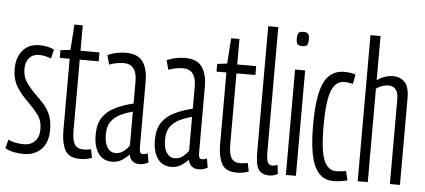

<svg xmlns="http://www.w3.org/2000/svg" viewBox="-50 -849 2144 969"><g transform="rotate(5 1021.5 -365.0)"><path d="M4 -11 16 -56Q31 -47 53.5 -43Q76 -39 96 -39Q129 -39 150.5 -60.5Q172 -82 172 -122Q172 -166 149 -196Q126 -226 97 -254Q64 -285 40 -322.5Q16 -360 16 -415Q16 -473 46.5 -508.5Q77 -544 131 -544Q151 -544 170.5 -540Q190 -536 205 -528L194 -482Q162 -495 132 -495Q102 -495 83.5 -474.5Q65 -454 65 -419Q65 -379 85 -350.5Q105 -322 132 -295Q154 -274 174.5 -251.5Q195 -229 208 -198.5Q221 -168 221 -124Q221 -58 187 -24Q153 10 98 10Q72 10 48 5Q24 0 4 -11Z M384 10Q326 10 307 -27.5Q288 -65 288 -124V-489H238V-528L288 -534L297 -663H339V-534H435V-489H339V-128Q339 -80 352.5 -59.5Q366 -39 397 -39Q406 -39 415.5 -40Q425 -41 435 -44L444 -1Q427 6 411.5 8Q396 10 384 10Z M452 -118Q452 -174 475 -207.5Q498 -241 538 -260.5Q578 -280 629 -292V-406Q629 -447 612.5 -469Q596 -491 563 -491Q550 -491 531.5 -488.5Q513 -486 489 -477L476 -524Q500 -535 524.5 -539.5Q549 -544 568 -544Q629 -544 654.5 -508Q680 -472 680 -408V-73Q680 -55 684.5 -48.5Q689 -42 697 -42Q710 -42 722 -48L730 -2Q708 10 684 10Q662 10 648.5 -2Q635 -14 632 -34Q614 -15 593.5 -2.5Q573 10 546 10Q500 10 476 -25Q452 -60 452 -118ZM503 -125Q503 -81 518.5 -58Q534 -35 560 -35Q583 -35 601 -49.5Q619 -64 629 -79V-251Q598 -243 569 -229.5Q540 -216 521.5 -191.5Q503 -167 503 -125Z M752 -118Q752 -174 775 -207.5Q798 -241 838 -260.5Q878 -280 929 -292V-406Q929 -447 912.5 -469Q896 -491 863 -491Q850 -491 831.5 -488.5Q813 -486 789 -477L776 -524Q800 -535 824.5 -539.5Q849 -544 868 -544Q929 -544 954.5 -508Q980 -472 980 -408V-73Q980 -55 984.5 -48.5Q989 -42 997 -42Q1010 -42 1022 -48L1030 -2Q1008 10 984 10Q962 10 948.5 -2Q935 -14 932 -34Q914 -15 893.5 -2.5Q873 10 846 10Q800 10 776 -25Q752 -60 752 -118ZM803 -125Q803 -81 818.5 -58Q834 -35 860 -35Q883 -35 901 -49.5Q919 -64 929 -79V-251Q898 -243 869 -229.5Q840 -216 821.5 -191.5Q803 -167 803 -125Z M1178 10Q1120 10 1101 -27.5Q1082 -65 1082 -124V-489H1032V-528L1082 -534L1091 -663H1133V-534H1229V-489H1133V-128Q1133 -80 1146.5 -59.5Q1160 -39 1191 -39Q1200 -39 1209.5 -40Q1219 -41 1229 -44L1238 -1Q1221 6 1205.5 8Q1190 10 1178 10Z M1323 -740V-109Q1323 -67 1331 -54Q1339 -41 1354 -41Q1358 -41 1364 -42Q1370 -43 1380 -47L1385 -1Q1364 10 1343 10Q1306 10 1289 -13Q1272 -36 1272 -103V-740Z M1452 -655Q1434 -655 1427.5 -662.5Q1421 -670 1421 -691Q1421 -712 1427.5 -719.5Q1434 -727 1452 -727Q1469 -727 1475.5 -719.5Q1482 -712 1482 -691Q1482 -670 1476 -662.5Q1470 -655 1452 -655ZM1426 0V-534H1477V0Z M1541 -263Q1541 -413 1572.5 -478.5Q1604 -544 1675 -544Q1689 -544 1704.5 -542Q1720 -540 1732 -535L1723 -487Q1702 -493 1680 -493Q1635 -493 1614.5 -441Q1594 -389 1594 -260Q1594 -140 1614.5 -90.5Q1635 -41 1676 -41Q1686 -41 1701.5 -42.5Q1717 -44 1727 -46L1738 0Q1726 4 1705 7Q1684 10 1667 10Q1602 10 1571.5 -54.5Q1541 -119 1541 -263Z M1790 0V-740H1841V-516Q1858 -529 1880 -536.5Q1902 -544 1923 -544Q1957 -544 1980.5 -521Q2004 -498 2004 -441V0H1953V-431Q1953 -495 1901 -495Q1888 -495 1870.5 -489Q1853 -483 1841 -473V0Z"/></g></svg>

Font: Georama Extra Condensed Light
Style: Regular
Weight: 300
Width: 2
Designer: Jean-Baptiste Levee
Foundry: Production Type
Version: Version 1.000